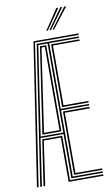

<svg xmlns="http://www.w3.org/2000/svg" viewBox="-103 -1012 619 1063"><g transform="rotate(-10 206.0 -480.0)"><path d="M15.2 0 137 -800H389.2V-791.8H144.2L24.5 0ZM33.8 0 152.2 -783.2H389.2V-775H220.8V-405.5H379.2V-397.2H220.8V-25H389.2V-16.8H211.8V-265.8H82.5L43.2 0ZM52.2 0 90.5 -257.5H202.5V-8.2H389.2V0H193.5V-249.2H97.8L61.8 0ZM84.5 -274H211.8V-775H159.5ZM95.8 -282.5 167.5 -766.8H202.5V-282.5ZM106.2 -290.8H193.5V-758.5H174.8ZM230 -413.8V-766.8H389.2V-758.5H239V-422.2H379.2V-413.8ZM230 -33.2V-389H379.2V-380.5H239V-41.5H389.2V-33.2ZM216.8 -845 293.5 -959.8H304.8L225.5 -845ZM251.5 -845 337.8 -959.8H349L260.5 -845ZM234 -845 315.5 -959.8H327L243 -845Z"/></g></svg>

Font: Big Shoulders Inline Display Thin Light
Style: Regular
Weight: 300
Version: Version 2.002